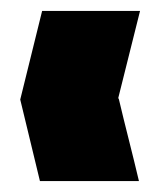

<svg xmlns="http://www.w3.org/2000/svg" viewBox="-20 -380 297 351"><path d="M236 -360 196 -200H197Q206 -162 215.5 -124.5Q225 -87 234 -49H139L102 -198L142 -360ZM149 -360 110 -200H111Q120 -162 130 -124.5Q140 -87 149 -49H53L17 -198L57 -360Z"/></svg>

Font: Fundamental  Brigade Condensed
Style: Regular
Weight: 400
Width: 3
Designer: Peter Wiegel, original typeface by Carl Albert Fahrenwaldt 1901
Foundry: Peter Wiegel
Version: Version 0.000 2012 initial release